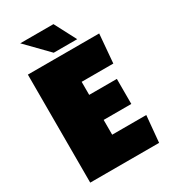

<svg xmlns="http://www.w3.org/2000/svg" viewBox="-190 -866 841 956"><g transform="rotate(-30 230.5 -387.5)"><path d="M436 0H40V-621H450L436 -456H254V-381H413V-237H254V-152H450ZM206 -651 85 -775H276L341 -651Z"/></g></svg>

Font: Passion One
Style: Bold
Weight: 700
Designer: Alejandro Lo Celso
Foundry: Fontstage
Version: Version 1.002